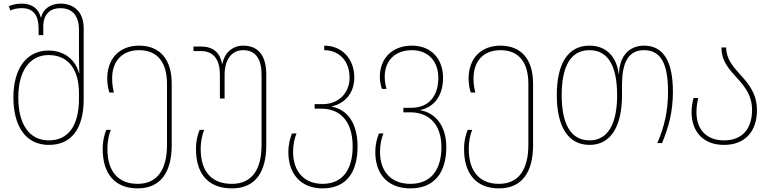

<svg xmlns="http://www.w3.org/2000/svg" viewBox="-20 -790 4253 1060"><path d="M250 10C371 10 442 -75 442 -243V-633C442 -735 377 -770 314 -770C264 -770 220 -746 207 -694H205C192 -746 153 -770 99 -770C67 -770 44 -762 29 -756L37 -732C53 -740 76 -745 100 -745C166 -745 193 -703 193 -634V-596H219V-643C219 -716 261 -745 313 -745C368 -745 416 -715 416 -626V-488C416 -460 417 -418 418 -387H416C398 -455 340 -511 248 -511C130 -511 54 -416 54 -252C54 -100 117 10 250 10ZM250 -15C140 -15 81 -106 81 -252C81 -401 146 -486 248 -486C358 -486 416 -406 416 -274V-244C416 -98 358 -15 250 -15Z M740 250C868 250 928 159 928 11V-329C928 -462 863 -538 748 -538C639 -538 572 -466 572 -356C572 -324 578 -297 584 -279H609C605 -296 599 -322 599 -356C599 -458 659 -513 748 -513C849 -513 902 -446 902 -327V10C902 141 852 225 740 225C637 225 573 161 573 33C573 -15 582 -49 592 -73H567C558 -51 547 -17 547 33C547 168 613 250 740 250Z M1260 250C1391 250 1450 159 1450 11V-378C1450 -481 1408 -538 1322 -538C1261 -538 1218 -495 1208 -438H1206C1196 -495 1160 -533 1091 -533H1048V-508H1090C1164 -508 1194 -455 1194 -377V-246H1220V-377C1220 -455 1255 -513 1322 -513C1394 -513 1424 -461 1424 -377V10C1424 141 1375 225 1260 225C1152 225 1088 161 1088 33C1088 -15 1098 -49 1107 -73H1082C1073 -51 1062 -17 1062 33C1062 168 1128 250 1260 250Z M1761 250C1894 250 1954 159 1954 19C1954 -118 1891 -187 1812 -201V-203C1889 -220 1936 -281 1936 -362C1936 -462 1871 -538 1770 -538V-513C1853 -513 1910 -452 1910 -362C1910 -274 1847 -215 1761 -215H1717V-190H1755C1853 -190 1927 -126 1927 19C1927 140 1876 225 1761 225C1663 225 1599 161 1598 50C1598 5 1607 -29 1617 -53H1592C1583 -31 1572 3 1572 50C1572 168 1639 250 1761 250Z M2246 250C2381 250 2444 159 2444 23C2444 -99 2381 -167 2302 -181V-183C2379 -200 2426 -264 2426 -361C2426 -460 2365 -538 2254 -538C2144 -538 2077 -466 2077 -366C2077 -340 2083 -313 2089 -299H2114C2110 -312 2104 -338 2104 -366C2104 -458 2164 -513 2254 -513C2347 -513 2400 -448 2400 -361C2400 -254 2342 -195 2251 -195H2207V-170H2245C2343 -170 2417 -109 2417 22C2417 140 2365 225 2246 225C2142 225 2079 161 2078 50C2078 5 2087 -29 2097 -53H2072C2063 -31 2052 3 2052 50C2052 168 2118 250 2246 250Z M2735 250C2863 250 2923 159 2923 11V-329C2923 -462 2858 -538 2743 -538C2634 -538 2567 -466 2567 -356C2567 -324 2573 -297 2579 -279H2604C2600 -296 2594 -322 2594 -356C2594 -458 2654 -513 2743 -513C2844 -513 2897 -446 2897 -327V10C2897 141 2847 225 2735 225C2632 225 2568 161 2568 33C2568 -15 2577 -49 2587 -73H2562C2553 -51 2542 -17 2542 33C2542 168 2608 250 2735 250Z M3235 10C3355 10 3414 -97 3414 -264V-320C3414 -440 3446 -513 3535 -513C3632 -513 3668 -433 3668 -284C3668 -177 3648 -91 3609 0H3635C3672 -90 3695 -172 3695 -284C3695 -445 3646 -538 3536 -538C3458 -538 3400 -486 3397 -380H3396C3384 -480 3325 -538 3234 -538C3114 -538 3054 -436 3054 -265C3054 -96 3113 10 3235 10ZM3235 -15C3129 -15 3081 -109 3081 -265C3081 -421 3129 -513 3234 -513C3340 -513 3387 -421 3387 -264C3387 -110 3338 -15 3235 -15Z M3977 10C4094 10 4159 -66 4159 -181C4159 -274 4113 -327 4067 -378C4027 -422 3989 -465 3989 -528H3963C3963 -449 4009 -404 4053 -355C4093 -310 4132 -262 4132 -183C4132 -82 4081 -15 3977 -15C3885 -15 3825 -70 3825 -171C3825 -206 3831 -232 3835 -249H3809C3804 -231 3798 -204 3798 -171C3798 -61 3865 10 3977 10Z"/></svg>

Font: Noto Sans Georgian SemiCondensed Thin
Style: Regular
Weight: 100
Width: 4
Designer: Monotype Design Team, Akaki Razmadze
Foundry: Google LLC
Version: Version 2.005